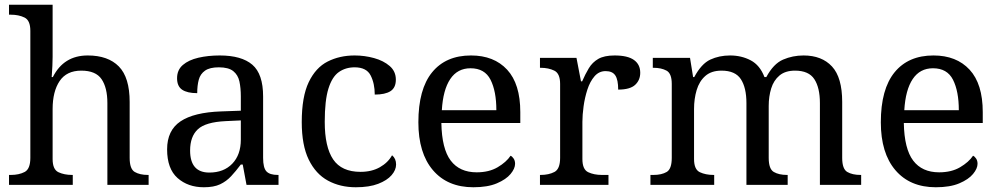

<svg xmlns="http://www.w3.org/2000/svg" viewBox="-20 -780 4216 810"><path d="M18 0V-42H26Q60 -42 84 -54.5Q108 -67 108 -114V-650Q108 -694 83.5 -706Q59 -718 26 -718H18V-760H202V-540Q202 -522 201 -502.5Q200 -483 199 -469Q198 -455 198 -455H203Q249 -546 350 -546Q436 -546 481.5 -499.5Q527 -453 527 -350V-114Q527 -67 548.5 -54.5Q570 -42 604 -42H607V0H433V-345Q433 -410 408.5 -446Q384 -482 323 -482Q261 -482 231.5 -438Q202 -394 202 -320V-109Q202 -65 226.5 -53.5Q251 -42 284 -42H287V0Z M840 10Q773 10 729 -29Q685 -68 685 -150Q685 -230 741.5 -268Q798 -306 913 -310L996 -313V-373Q996 -409 990 -436.5Q984 -464 964 -480Q944 -496 903 -496Q865 -496 845 -482Q825 -468 818.5 -443.5Q812 -419 812 -387Q770 -387 748.5 -401.5Q727 -416 727 -450Q727 -485 751.5 -506Q776 -527 817 -536.5Q858 -546 907 -546Q999 -546 1044.5 -507Q1090 -468 1090 -373V-114Q1090 -72 1104 -57Q1118 -42 1152 -42H1155V0H1020L1004 -86H996Q975 -58 955 -36.5Q935 -15 908.5 -2.5Q882 10 840 10ZM863 -52Q924 -52 960 -89.5Q996 -127 996 -191V-272L932 -269Q847 -265 814.5 -234.5Q782 -204 782 -145Q782 -52 863 -52Z M1481 10Q1415 10 1363.5 -18Q1312 -46 1282.5 -106.5Q1253 -167 1253 -265Q1253 -372 1282.5 -433.5Q1312 -495 1362.5 -520.5Q1413 -546 1476 -546Q1518 -546 1558 -535Q1598 -524 1624 -501.5Q1650 -479 1650 -444Q1650 -410 1627.5 -395.5Q1605 -381 1561 -381Q1561 -428 1543.5 -462Q1526 -496 1476 -496Q1438 -496 1409.5 -476Q1381 -456 1365.5 -406Q1350 -356 1350 -266Q1350 -160 1385.5 -107.5Q1421 -55 1501 -55Q1548 -55 1582.5 -74.5Q1617 -94 1634 -125Q1651 -111 1651 -86Q1651 -63 1632 -41Q1613 -19 1575.5 -4.5Q1538 10 1481 10Z M1977 10Q1868 10 1806.5 -62Q1745 -134 1745 -264Q1745 -404 1803 -475Q1861 -546 1967 -546Q2064 -546 2119.5 -486Q2175 -426 2175 -307V-261H1842Q1844 -152 1881.5 -102.5Q1919 -53 1991 -53Q2043 -53 2079.5 -74.5Q2116 -96 2134 -123Q2141 -120 2147 -111Q2153 -102 2153 -89Q2153 -69 2134 -46Q2115 -23 2076 -6.5Q2037 10 1977 10ZM2074 -315Q2074 -395 2049.5 -443.5Q2025 -492 1965 -492Q1910 -492 1879.5 -446.5Q1849 -401 1844 -315Z M2258 0V-42H2261Q2295 -42 2319 -54.5Q2343 -67 2343 -114V-426Q2343 -470 2318.5 -482Q2294 -494 2261 -494H2258V-536H2412L2431 -437H2436Q2449 -467 2464 -492Q2479 -517 2504 -531.5Q2529 -546 2573 -546Q2628 -546 2654.5 -527Q2681 -508 2681 -473Q2681 -442 2659.5 -422Q2638 -402 2588 -402Q2588 -443 2576 -461.5Q2564 -480 2535 -480Q2507 -480 2488 -458Q2469 -436 2458 -402Q2447 -368 2442 -331.5Q2437 -295 2437 -266V-109Q2437 -65 2461.5 -53.5Q2486 -42 2519 -42H2547V0Z M2724 0V-42H2737Q2771 -42 2792.5 -54.5Q2814 -67 2814 -114V-426Q2814 -470 2792 -482Q2770 -494 2737 -494H2734V-536H2891L2904 -455H2909Q2939 -511 2976.5 -528.5Q3014 -546 3060 -546Q3108 -546 3147 -525.5Q3186 -505 3205 -455H3213Q3243 -511 3283.5 -528.5Q3324 -546 3370 -546Q3447 -546 3490 -499.5Q3533 -453 3533 -350V-114Q3533 -67 3554.5 -54.5Q3576 -42 3610 -42H3613V0H3439V-345Q3439 -410 3415.5 -446Q3392 -482 3334 -482Q3293 -482 3268.5 -461.5Q3244 -441 3233.5 -407Q3223 -373 3223 -333V-114Q3223 -67 3244.5 -54.5Q3266 -42 3300 -42H3303V0H3129V-345Q3129 -410 3105.5 -446Q3082 -482 3024 -482Q2981 -482 2955.5 -459.5Q2930 -437 2919 -400Q2908 -363 2908 -320V-109Q2908 -65 2932.5 -53.5Q2957 -42 2990 -42H2993V0Z M3928 10Q3819 10 3757.5 -62Q3696 -134 3696 -264Q3696 -404 3754 -475Q3812 -546 3918 -546Q4015 -546 4070.5 -486Q4126 -426 4126 -307V-261H3793Q3795 -152 3832.5 -102.5Q3870 -53 3942 -53Q3994 -53 4030.5 -74.5Q4067 -96 4085 -123Q4092 -120 4098 -111Q4104 -102 4104 -89Q4104 -69 4085 -46Q4066 -23 4027 -6.5Q3988 10 3928 10ZM4025 -315Q4025 -395 4000.5 -443.5Q3976 -492 3916 -492Q3861 -492 3830.5 -446.5Q3800 -401 3795 -315Z"/></svg>

Font: Noto Serif Ahom
Style: Regular
Weight: 400
Designer: Monotype Design Team
Foundry: Monotype Imaging Inc.
Version: Version 2.007; ttfautohint (v1.8.4.7-5d5b)